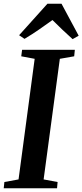

<svg xmlns="http://www.w3.org/2000/svg" viewBox="-29 -1010 442 1030"><path d="M-9 0 -5.5 -33.5 70.5 -47.5 157 -694.5 85 -708 89.5 -743H372.5L369 -708L292 -694.5L205 -47.5L280 -33.5L277 0ZM73.5 -821 225.5 -990H301L393 -818.5L360.5 -800Q332.5 -825 305.5 -850.8Q278.5 -876.5 252.5 -902.5Q216 -876.5 179.8 -851.2Q143.5 -826 102.5 -801.5Z"/></svg>

Font: Merriweather 72pt SemiBold
Style: Italic
Weight: 600
Italic angle: -7.8°
Version: Version 2.101